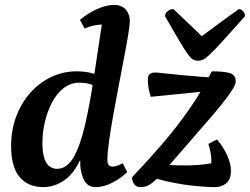

<svg xmlns="http://www.w3.org/2000/svg" viewBox="-20 -754 1023 786"><path d="M156.5 12Q95.6 12 60.6 -28.9Q25.5 -69.8 25.5 -156.5Q25.5 -220.9 46.1 -276.4Q66.7 -331.9 103.7 -373.7Q140.7 -415.5 189.5 -438.7Q238.2 -462 294 -462Q330.5 -462 361.8 -453.1Q393 -444.1 419.1 -421.9L402.4 -383.9Q385.8 -393.8 362.4 -404.6Q339.1 -415.5 305.1 -415.5Q268.7 -415.5 240.1 -393Q211.5 -370.5 192.4 -333.6Q173.4 -296.7 163.5 -253.7Q153.6 -210.6 153.6 -169.1Q153.6 -135.3 159.8 -111.7Q166.1 -88.1 179.7 -75.5Q193.4 -62.9 214 -62.9Q254 -62.9 281.3 -110.3Q308.5 -157.8 328.1 -242.4Q347.6 -327 364.5 -439.2Q381.3 -551.3 401 -681.2L447.3 -645.4Q438.9 -649.9 428.4 -651.8Q417.9 -653.8 404.7 -653.8Q387.1 -653.8 367.1 -650.1Q347 -646.4 326 -637.5L307.2 -672.8Q340.8 -700.9 378.8 -717.5Q416.8 -734 446.5 -734Q479.3 -734 495.4 -714.2Q511.5 -694.4 511.5 -668.1Q511.5 -653 505 -612.7Q498.5 -572.3 487.7 -517.1Q477 -461.9 465.5 -400.6Q454 -339.4 443.3 -280.6Q432.6 -221.9 426.1 -174.6Q419.6 -127.2 419.6 -100.1Q419.6 -84.4 425.1 -78.2Q430.6 -72 441.1 -72Q449.4 -72 460.1 -75.6Q470.7 -79.2 482.4 -85.8L500.7 -49.8Q475.7 -24.8 440.4 -6.4Q405.1 12 370.7 12Q349.1 12 336 -0.8Q322.9 -13.5 317.4 -33.3Q312 -49 309.8 -64.3Q307.7 -79.7 308.8 -95.5H305.9Q281.6 -42.4 241.9 -15.2Q202.2 12 156.5 12ZM554.8 12Q538.5 12 529.6 0.2Q520.7 -11.6 520.7 -28.3Q585.3 -96.5 643.1 -163.3Q700.8 -230.2 752.2 -303.3Q803.6 -376.5 847.1 -462Q897.1 -462 921.1 -454.7Q945.1 -447.5 945.1 -420.5Q945.1 -408.4 929.1 -383.5Q913.1 -358.5 886.6 -325.8Q860.1 -293.1 828.1 -256.4Q796 -219.6 764.4 -182.9Q707.4 -117.2 673.2 -77.9Q639 -38.6 619 -19.4Q599.1 -0.3 585.1 5.9Q571.1 12 554.8 12ZM859.5 12Q821 12 771.7 6.5Q722.4 1.1 674.4 -9.1Q626.4 -19.4 589.6 -33.3L620.3 -82.9Q685.6 -75.9 753 -76.8Q820.3 -77.8 881.8 -93.2L838 -55Q841.4 -62.2 843.3 -73Q845.3 -83.7 845.3 -97Q845.3 -112.3 842 -129.4Q838.7 -146.6 833.2 -164.8L868.4 -183.1Q894.7 -152.7 910.1 -117.9Q925.5 -83.1 925.5 -56.1Q925.5 -20.2 906.5 -4.1Q887.5 12 859.5 12ZM597.3 -357.7Q591.5 -373.8 588.3 -393Q585.1 -412.2 585.1 -427.4Q585.1 -443.9 592.6 -450.5Q600.2 -457.1 615.3 -457.1Q623.3 -457.1 652.6 -453.8Q681.9 -450.6 722.7 -446.7Q763.5 -442.7 806.1 -439.5Q848.6 -436.3 882.2 -436.3L870.5 -384.9ZM790.5 -505.5Q779.4 -505.5 770.3 -510.4Q761.3 -515.3 748.5 -532.8Q735.7 -550.4 713.8 -587.2Q691.9 -624.1 655.6 -687.5Q655.6 -699.5 666.2 -708.1Q676.8 -716.8 690 -716.8Q720.5 -688.3 741.6 -667.7Q762.7 -647.2 778.4 -632.7Q794.1 -618.3 805.6 -605.8Q817.3 -614.6 833.8 -626.5Q850.3 -638.5 869.6 -652.9Q888.9 -667.3 911.3 -683.4Q933.6 -699.6 957.5 -716.8Q967.6 -716.8 975.2 -708.1Q982.9 -699.5 982.9 -687.5Q926.2 -624.1 892.7 -587.2Q859.2 -550.4 840.9 -532.8Q822.6 -515.3 812.1 -510.4Q801.7 -505.5 790.5 -505.5Z"/></svg>

Font: Petrona
Style: Italic
Weight: 400
Italic angle: -9°
Designer: Ringo R. Seeber
Foundry: Ringo R. Seeber
Version: Version 2.001; ttfautohint (v1.8.3)